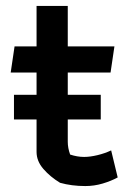

<svg xmlns="http://www.w3.org/2000/svg" viewBox="-20 -616 443 646"><path d="M182 -1Q149 -21 126 -47.5Q103 -74 103 -105V-214H27V-297H103V-372H16L29 -460H103V-596H208V-460H365L352 -372H208V-297H319V-214H208V-139Q208 -118 216 -96Q240 -88 263 -88Q283 -88 308 -94Q333 -100 354 -110L376 -19Q354 -7 325.5 1.5Q297 10 267 10Q221 10 182 -1Z"/></svg>

Font: Athiti SemiBold
Style: Regular
Weight: 600
Designer: CadsonDemak Team
Foundry: CadsonDemak
Version: Version 1.033